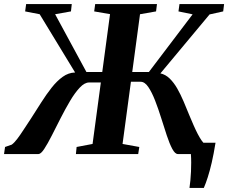

<svg xmlns="http://www.w3.org/2000/svg" viewBox="-46 -763 1130 951"><path d="M892.5 168Q895 151 897 130.2Q899 109.5 900 87.2Q901 65 901 42.5Q901 20 899.5 0L862.5 -56H1021.5Q1012.5 0 1002.8 42Q993 84 983.2 114.5Q973.5 145 963.5 168ZM-26 0 -21 -35 12 -46.5Q24 -55 38.8 -74.2Q53.5 -93.5 70.5 -119.8Q87.5 -146 106.5 -174.5Q132.5 -215 158 -255.2Q183.5 -295.5 209.8 -328.8Q236 -362 264.5 -382.5Q293 -403 326 -404L150.5 -692.5L78.5 -706.5L83.5 -743H309.5L305.5 -706.5L227 -692.5L382 -406.5H460.5L499 -693L420.5 -706.5L425.5 -743H731.5L727 -706.5L647.5 -692.5L609 -406.5H691.5L908 -692L838 -706.5L843 -743H1064L1059.5 -706.5L992 -691.5L748.5 -399.5Q774 -394 794.5 -374Q815 -354 831.8 -324.8Q848.5 -295.5 863.2 -261Q878 -226.5 892 -191.5Q902.5 -166 912.8 -142.8Q923 -119.5 933 -100.2Q943 -81 952.5 -67.2Q962 -53.5 971 -47.5L1012 -36L1008.5 0H835Q821 0 807.2 -25.8Q793.5 -51.5 780 -92.5Q766.5 -133.5 752.2 -179Q738 -224.5 722 -265.5Q706 -306.5 688.5 -332.2Q671 -358 650.5 -358H602.5L561 -50L644 -35L638.5 0H330L333.5 -35L412.5 -50L453.5 -354.5H395.5Q373 -354.5 349 -329Q325 -303.5 301 -263Q277 -222.5 254 -177.2Q231 -132 210.5 -91.5Q190 -51 173.2 -25.5Q156.5 0 144.5 0Z"/></svg>

Font: Merriweather 72pt
Style: Bold Italic
Weight: 700
Italic angle: -7.8°
Version: Version 2.101